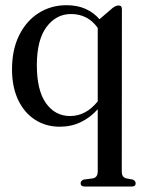

<svg xmlns="http://www.w3.org/2000/svg" viewBox="-20 -464 528 719"><path d="M297 234.5Q282 234.5 282 222Q282 213 293 208.5L327.5 204Q346 200.5 346 178V-55Q318 -23.5 282.2 -6.5Q246.5 10.5 204 10.5Q151.5 10.5 111 -15.8Q70.5 -42 47.8 -90.2Q25 -138.5 25 -204.5Q25 -278 51.8 -332Q78.5 -386 124.8 -415.2Q171 -444.5 229 -444.5Q269.5 -444.5 300.2 -430.8Q331 -417 352.5 -392L401.5 -434Q414 -443.5 424.5 -443.5Q436.5 -443.5 436.5 -429.5L436 178.5Q436 200 453 204L477.5 208.5Q488 213.5 488 222.5Q488 234.5 473.5 234.5ZM118 -219.5Q118 -125.5 152.2 -77.5Q186.5 -29.5 242.5 -29.5Q302 -29.5 346 -84.5V-359.5Q309 -411.5 246 -411.5Q190.5 -411.5 154.2 -363Q118 -314.5 118 -219.5Z"/></svg>

Font: Fraunces 144pt S050
Style: Regular
Weight: 400
Version: Version 1.000; ttfautohint (v1.8.3)